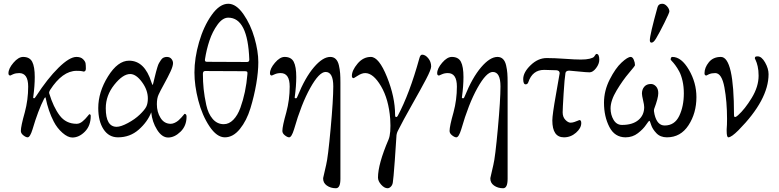

<svg xmlns="http://www.w3.org/2000/svg" viewBox="-20 -717 4146 1022"><path d="M242 -220Q264 -147 297.5 -102.5Q331 -58 388 -58Q404 -58 419.5 -71Q435 -84 444.5 -96.5Q454 -109 455 -109Q463 -109 463 -100Q463 -48 432 -16.5Q401 15 365 15Q341 15 312.5 -10Q284 -35 266 -70Q237 -126 223 -196Q222 -203 215 -192Q183 -130 153 -28Q140 14 127 14Q118 14 104.5 3.5Q91 -7 91 -20Q91 -45 112 -119Q130 -186 130 -256Q130 -328 82 -328Q64 -328 50 -322L35 -315Q25 -315 25 -327Q25 -352 51.5 -383Q78 -414 103 -414Q138 -414 151.5 -388Q165 -362 165 -307Q165 -260 157 -201Q155 -194 162 -194Q165 -194 172 -205Q233 -299 291.5 -356.5Q350 -414 387 -414Q410 -414 422 -402Q434 -390 435.5 -379.5Q437 -369 437 -352Q437 -336 425 -336Q424 -336 417 -338Q410 -340 388 -340Q312 -340 246 -237Q240 -227 242 -220Z M767 -193Q767 -238 735.5 -280.5Q704 -323 673 -323Q634 -323 588.5 -266Q543 -209 543 -141Q543 -42 601 -42Q623 -42 660.5 -62Q698 -82 724 -107Q750 -132 758.5 -149Q767 -166 767 -193ZM785 -119Q765 -68 718.5 -27Q672 14 608 14Q559 14 531 -29Q503 -72 503 -142Q503 -227 555 -310.5Q607 -394 667 -394Q750 -394 786 -279Q791 -265 792 -265Q794 -265 797 -279Q799 -287 803.5 -306Q808 -325 810.5 -334Q813 -343 817.5 -358.5Q822 -374 826.5 -381.5Q831 -389 837 -398Q843 -407 851 -410.5Q859 -414 868 -414Q884 -414 892.5 -403.5Q901 -393 901 -381Q901 -365 887.5 -336Q874 -307 853 -269Q832 -231 824 -213Q815 -194 815 -162Q815 -121 834.5 -89.5Q854 -58 889 -58Q899 -58 910.5 -63.5Q922 -69 930.5 -76.5Q939 -84 946 -92Q953 -100 958 -106L962 -111Q973 -111 973 -96Q973 -47 941 -16Q909 15 875 15Q842 15 816 -26.5Q790 -68 785 -119Z M1195 -697Q1237 -697 1275.5 -642Q1314 -587 1334.5 -515.5Q1355 -444 1355 -386Q1355 -335 1344 -270.5Q1333 -206 1313 -140.5Q1293 -75 1257 -30.5Q1221 14 1177 14Q1134 14 1095 -44.5Q1056 -103 1035.5 -182.5Q1015 -262 1015 -331Q1015 -408 1039.5 -492.5Q1064 -577 1106.5 -637Q1149 -697 1195 -697ZM1195 -623Q1165 -623 1138 -586Q1111 -549 1095 -501Q1079 -453 1071 -401Q1069 -388 1081 -388L1295 -387Q1307 -387 1307 -400Q1299 -623 1195 -623ZM1284 -338 1072 -339Q1060 -339 1060 -324Q1060 -282 1064 -243Q1068 -204 1078 -158Q1088 -112 1112 -84Q1136 -56 1171 -56Q1199 -56 1222 -79.5Q1245 -103 1259.5 -143Q1274 -183 1283.5 -228Q1293 -273 1297 -323Q1298 -332 1295.5 -335Q1293 -338 1284 -338Z M1522 -256Q1522 -328 1474 -328Q1456 -328 1442 -321.5Q1428 -315 1427 -315Q1417 -315 1417 -327Q1417 -352 1443.5 -383Q1470 -414 1495 -414Q1530 -414 1543.5 -388Q1557 -362 1557 -307Q1557 -260 1549 -201Q1547 -194 1554 -194Q1556 -194 1557 -194Q1558 -194 1560 -196.5Q1562 -199 1564 -205Q1604 -304 1651 -359Q1698 -414 1738 -414Q1756 -414 1767.5 -402.5Q1779 -391 1784 -369Q1789 -347 1790.5 -327Q1792 -307 1792 -278V235Q1792 285 1768 285Q1740 285 1719.5 270.5Q1699 256 1700 231Q1700 230 1716 161Q1726 121 1740 -32.5Q1754 -186 1754 -257Q1754 -334 1713 -334Q1679 -334 1631.5 -249Q1584 -164 1545 -28Q1532 14 1519 14Q1510 14 1496.5 3.5Q1483 -7 1483 -20Q1483 -45 1504 -119Q1522 -186 1522 -256Z M2097 -100Q2160 -218 2212 -406Q2217 -426 2227 -426Q2244 -426 2259.5 -407Q2275 -388 2275 -363Q2275 -347 2248 -295.5Q2221 -244 2173 -159.5Q2125 -75 2097 -19Q2090 -4 2090 11Q2089 36 2081.5 137.5Q2074 239 2071 254Q2069 268 2060.5 276.5Q2052 285 2043 285Q2026 285 2009 266Q1992 247 1992 228Q1992 157 2048 26Q2062 -7 2057 -84Q2049 -189 2008 -258.5Q1967 -328 1924 -328Q1906 -328 1885 -314.5Q1864 -301 1863 -301Q1853 -301 1853 -313Q1853 -342 1883 -378Q1913 -414 1954 -414Q1997 -414 2040 -307Q2083 -200 2083 -107Q2083 -94 2088 -94Q2094 -94 2097 -100Z M2412 -256Q2412 -328 2364 -328Q2346 -328 2332 -321.5Q2318 -315 2317 -315Q2307 -315 2307 -327Q2307 -352 2333.5 -383Q2360 -414 2385 -414Q2420 -414 2433.5 -388Q2447 -362 2447 -307Q2447 -260 2439 -201Q2437 -194 2444 -194Q2446 -194 2447 -194Q2448 -194 2450 -196.5Q2452 -199 2454 -205Q2494 -304 2541 -359Q2588 -414 2628 -414Q2646 -414 2657.5 -402.5Q2669 -391 2674 -369Q2679 -347 2680.5 -327Q2682 -307 2682 -278V235Q2682 285 2658 285Q2630 285 2609.5 270.5Q2589 256 2590 231Q2590 230 2606 161Q2616 121 2630 -32.5Q2644 -186 2644 -257Q2644 -334 2603 -334Q2569 -334 2521.5 -249Q2474 -164 2435 -28Q2422 14 2409 14Q2400 14 2386.5 3.5Q2373 -7 2373 -20Q2373 -45 2394 -119Q2412 -186 2412 -256Z M3155 -430Q3170 -430 3170 -399Q3170 -377 3153 -354.5Q3136 -332 3118 -332Q3103 -332 3059 -336.5Q3015 -341 3010 -341Q2993 -341 2990 -329Q2985 -300 2980 -218.5Q2975 -137 2975 -119Q2975 -94 2989.5 -79Q3004 -64 3017 -64Q3026 -64 3037 -67.5Q3048 -71 3055.5 -74.5Q3063 -78 3064 -78Q3074 -78 3074 -62Q3074 -35 3046 -10.5Q3018 14 2982 14Q2920 14 2920 -76Q2920 -106 2939.5 -215Q2959 -324 2959 -327Q2959 -341 2943 -343L2876 -345Q2814 -345 2792 -279Q2788 -268 2778 -268Q2765 -268 2765 -296Q2765 -332 2804.5 -370Q2844 -408 2890 -408Q2932 -408 2986.5 -404Q3041 -400 3072 -400Q3101 -400 3119 -404.5Q3137 -409 3142 -415Q3147 -421 3149.5 -425.5Q3152 -430 3155 -430Z M3472 -512Q3459 -490 3448 -490Q3439 -490 3439 -503Q3439 -531 3480 -679Q3485 -697 3505 -697Q3519 -697 3531 -683Q3543 -669 3543 -656Q3543 -649 3516.5 -595.5Q3490 -542 3472 -512ZM3464 -108Q3478 -49 3518 -49Q3571 -49 3595.5 -100Q3620 -151 3620 -220Q3620 -256 3613 -286.5Q3606 -317 3595.5 -336.5Q3585 -356 3574.5 -370Q3564 -384 3557 -391Q3550 -398 3550 -399Q3550 -414 3559 -414Q3607 -414 3647 -345.5Q3687 -277 3687 -200Q3687 -115 3645 -50.5Q3603 14 3530 14Q3495 14 3474 -8Q3453 -30 3446 -52Q3439 -74 3437 -74Q3433 -74 3418.5 -52Q3404 -30 3375.5 -8Q3347 14 3310 14Q3252 14 3223.5 -41.5Q3195 -97 3195 -170Q3195 -234 3225.5 -294Q3256 -354 3288.5 -384Q3321 -414 3337 -414Q3347 -414 3353.5 -399Q3360 -384 3360 -370Q3360 -366 3327.5 -328Q3295 -290 3262.5 -236Q3230 -182 3230 -140Q3230 -106 3246 -79Q3262 -52 3291 -52Q3347 -52 3378 -78Q3409 -104 3409 -147Q3409 -158 3403 -183.5Q3397 -209 3397 -219Q3397 -241 3409.5 -255.5Q3422 -270 3445 -270Q3460 -270 3472 -257Q3484 -244 3484 -221Q3484 -195 3462 -137Q3459 -127 3464 -108Z M3887 -107Q3887 -94 3892 -94Q3898 -94 3908 -103Q3945 -136 3981.5 -196Q4018 -256 4018 -314Q4018 -343 4013 -364Q4008 -385 4003 -395Q3998 -405 3998 -406Q3998 -412 4000.5 -414.5Q4003 -417 4013 -417Q4034 -417 4052.5 -384.5Q4071 -352 4071 -322Q4071 -186 3911 -24Q3873 14 3857 14Q3848 14 3848 -20V-29Q3849 -38 3849.5 -53.5Q3850 -69 3850 -84Q3850 -176 3836 -252Q3822 -328 3787 -328Q3768 -328 3754 -322L3740 -315Q3730 -315 3730 -327Q3730 -357 3753 -385.5Q3776 -414 3817 -414Q3887 -414 3887 -107Z"/></svg>

Font: EB Garamond 08
Style: Regular
Weight: 400
Version: Version 0.016 ; ttfautohint (v1.5)